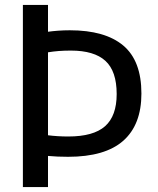

<svg xmlns="http://www.w3.org/2000/svg" viewBox="-20 -760 640 780"><path d="M73 0V-740H175V-631Q192.5 -633.5 215.2 -635.2Q238 -637 263.5 -637Q407 -637 480.8 -575Q554.5 -513 554.5 -380Q554.5 -253.5 480.8 -188.2Q407 -123 256.5 -123Q213 -123 175 -126.5V0ZM257.5 -205.5Q359.5 -205.5 406.8 -247.2Q454 -289 454 -378Q454 -471 408.2 -512.8Q362.5 -554.5 268 -554.5Q241.5 -554.5 219 -552.8Q196.5 -551 175 -547.5V-210.5Q195 -208 215 -206.8Q235 -205.5 257.5 -205.5Z"/></svg>

Font: Encode Sans SmCnd Md
Style: Regular
Weight: 500
Width: 4
Designer: Multiple Designers
Foundry: Impallari Type
Version: Version 3.002; ttfautohint (v1.8.3) -l 8 -r 50 -G 200 -x 14 